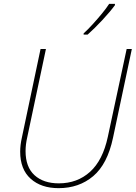

<svg xmlns="http://www.w3.org/2000/svg" viewBox="-20 -969 706 999"><path d="M285 10Q194 10 139.5 -39Q85 -88 85 -180Q85 -214 94 -254L191 -714H219L122 -256Q113 -217 113 -183Q113 -100 159.5 -57.5Q206 -15 286 -15Q382 -15 448.5 -75Q515 -135 541 -257L639 -714H666L568 -252Q539 -115 465 -52.5Q391 10 285 10ZM415 -789V-795Q437 -815 462.5 -843Q488 -871 511 -899Q534 -927 548 -949H578V-942Q553 -908 513 -865Q473 -822 436 -789Z"/></svg>

Font: Noto Sans Disp Thin
Style: Italic
Weight: 100
Italic angle: -12°
Designer: Monotype Design Team
Foundry: Monotype Imaging Inc.
Version: Version 2.000;GOOG;noto-source:20170915:90ef993387c0